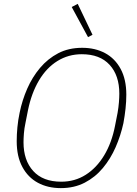

<svg xmlns="http://www.w3.org/2000/svg" viewBox="-20 -956 703 988"><path d="M293 12Q226 12 175 -15.5Q124 -43 95 -97Q66 -151 66 -229Q66 -264 69.5 -301Q73 -338 81 -376Q94 -440 120 -499.5Q146 -559 186 -606.5Q226 -654 279.5 -682Q333 -710 403 -710Q470 -710 521 -682.5Q572 -655 601 -601Q630 -547 630 -469Q630 -434 626 -397Q622 -360 615 -322Q601 -258 575 -198.5Q549 -139 509.5 -91.5Q470 -44 416 -16Q362 12 293 12ZM295 -21Q365 -21 421 -56.5Q477 -92 516 -156.5Q555 -221 572 -309L585 -375Q590 -404 592 -429.5Q594 -455 594 -474Q594 -568 544 -622.5Q494 -677 401 -677Q332 -677 275.5 -642Q219 -607 180.5 -542Q142 -477 124 -389L111 -323Q105 -295 103 -269Q101 -243 101 -224Q101 -131 151 -76Q201 -21 295 -21ZM433 -765 349 -920 380 -936 456 -777Z"/></svg>

Font: IBM Plex Sans ExtraLight
Style: Italic
Weight: 250
Italic angle: -11.31°
Designer: Mike Abbink, Paul van der Laan, Pieter van Rosmalen
Foundry: Bold Monday
Version: Version 3.201